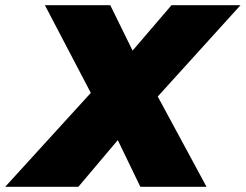

<svg xmlns="http://www.w3.org/2000/svg" viewBox="-84 -720 947 740"><path d="M-64 0 266 -362 89 -700H341L427 -525L577 -700H843L524 -348L712 0H457L370 -180L218 0Z"/></svg>

Font: Montserrat Black
Style: Italic
Weight: 900
Italic angle: -11.3°
Designer: Julieta Ulanovsky
Foundry: Julieta Ulanovsky
Version: Version 9.000; ttfautohint (v1.8.4.7-5d5b)